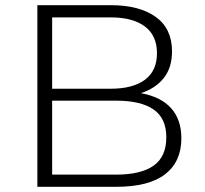

<svg xmlns="http://www.w3.org/2000/svg" viewBox="-20 -720 790 740"><path d="M181 -332V-47H428Q523 -47 572 -81.5Q621 -116 621 -191Q621 -264 572 -298Q523 -332 428 -332ZM181 -653V-378H406Q492 -378 538.5 -412.5Q585 -447 585 -515Q585 -583 538.5 -618Q492 -653 406 -653ZM124 0V-700H408Q517 -700 580 -655Q643 -610 643 -522Q643 -459 611 -419Q579 -379 523 -361Q600 -347 639.5 -303Q679 -259 679 -187Q679 -97 616.5 -48.5Q554 0 427 0Z"/></svg>

Font: Montserrat-Alt1 Light
Style: Regular
Weight: 300
Designer: Differentunic
Foundry: Differentunic
Version: Version 7.222